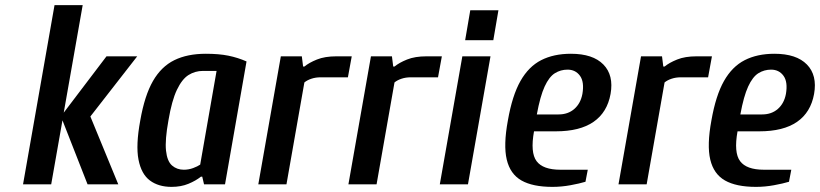

<svg xmlns="http://www.w3.org/2000/svg" viewBox="-20 -720 3203 750"><path d="M70 0 193 -700H303L229 -280L396 -500H516L333 -265L442 0H322L224 -250L180 0Z M650 10Q599 10 565.5 -15Q532 -40 521 -96.5Q510 -153 528 -250Q545 -347 577.5 -403.5Q610 -460 661 -485Q712 -510 784 -510Q835 -510 872 -502.5Q909 -495 943 -480L859 0H777L770 -30H765Q745 -14 716 -2Q687 10 650 10ZM698 -57Q717 -57 734.5 -63.5Q752 -70 762 -77L826 -443H773Q742 -443 716.5 -427Q691 -411 671 -369Q651 -327 638 -250Q624 -173 628.5 -131.5Q633 -90 652 -73.5Q671 -57 698 -57Z M989 0 1077 -500H1159L1164 -460H1169Q1187 -475 1218 -487.5Q1249 -500 1294 -500H1354L1339 -418H1232Q1213 -418 1196.5 -412.5Q1180 -407 1169 -398L1099 0Z M1341 0 1429 -500H1511L1516 -460H1521Q1539 -475 1570 -487.5Q1601 -500 1646 -500H1706L1691 -418H1584Q1565 -418 1548.5 -412.5Q1532 -407 1521 -398L1451 0Z M1698 0 1786 -500H1896L1808 0ZM1797 -563 1817 -680H1927L1907 -563Z M2138 10Q2061 10 2017 -15Q1973 -40 1959.5 -96.5Q1946 -153 1964 -250Q1981 -347 2013 -403.5Q2045 -460 2094 -485Q2143 -510 2210 -510Q2296 -510 2337 -468Q2378 -426 2365 -353Q2352 -281 2298.5 -244Q2245 -207 2151 -207H2066Q2051 -124 2076 -90.5Q2101 -57 2169 -57H2276L2267 -10Q2244 -3 2208.5 3.5Q2173 10 2138 10ZM2077 -273H2162Q2199 -273 2223.5 -294.5Q2248 -316 2255 -353Q2263 -400 2245.5 -424Q2228 -448 2197 -448Q2170 -448 2147.5 -434Q2125 -420 2107.5 -382Q2090 -344 2077 -273Z M2396 0 2484 -500H2566L2571 -460H2576Q2594 -475 2625 -487.5Q2656 -500 2701 -500H2761L2746 -418H2639Q2620 -418 2603.5 -412.5Q2587 -407 2576 -398L2506 0Z M2933 10Q2856 10 2812 -15Q2768 -40 2754.5 -96.5Q2741 -153 2759 -250Q2776 -347 2808 -403.5Q2840 -460 2889 -485Q2938 -510 3005 -510Q3091 -510 3132 -468Q3173 -426 3160 -353Q3147 -281 3093.5 -244Q3040 -207 2946 -207H2861Q2846 -124 2871 -90.5Q2896 -57 2964 -57H3071L3062 -10Q3039 -3 3003.5 3.5Q2968 10 2933 10ZM2872 -273H2957Q2994 -273 3018.5 -294.5Q3043 -316 3050 -353Q3058 -400 3040.5 -424Q3023 -448 2992 -448Q2965 -448 2942.5 -434Q2920 -420 2902.5 -382Q2885 -344 2872 -273Z"/></svg>

Font: Cuprum SemiBold
Style: Italic
Weight: 600
Italic angle: -10°
Version: Version 3.000